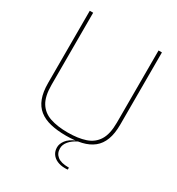

<svg xmlns="http://www.w3.org/2000/svg" viewBox="-211 -865 1090 1180"><g transform="rotate(30 334.0 -275.0)"><path d="M334 6Q272 6 224 -5.5Q176 -17 143.5 -43Q111 -69 94.5 -112.5Q78 -156 78 -220V-732H102V-220Q102 -139 129.5 -95Q157 -51 209 -33.5Q261 -16 334 -16Q407 -16 459 -33.5Q511 -51 538.5 -95Q566 -139 566 -220V-732H590V-220Q590 -156 573.5 -112.5Q557 -69 524.5 -43Q492 -17 444 -5.5Q396 6 334 6ZM428 182Q398 182 374 171.5Q350 161 336.5 141.5Q323 122 323 95Q323 70 342 44.5Q361 19 405 0H417Q381 18 361.5 41.5Q342 65 342 91Q342 127 367.5 147Q393 167 444 167H449V181Q443 182 438 182Q433 182 428 182Z"/></g></svg>

Font: Exo Thin Thin
Style: Regular
Weight: 250
Version: Version 2.000